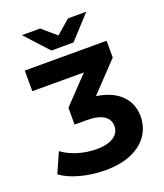

<svg xmlns="http://www.w3.org/2000/svg" viewBox="-163 -1008 963 1127"><g transform="rotate(-20 319.0 -444.5)"><path d="M601 -215Q601 -153 568 -101.5Q535 -50 467 -19Q399 12 299 12Q221 12 147 -7.5Q73 -27 25 -62L80 -187Q122 -156 178.5 -139Q235 -122 294 -122Q361 -122 399 -146.5Q437 -171 437 -214Q437 -256 402 -279Q367 -302 295 -302H220V-407L376 -571H54V-700H565V-595L395 -416Q495 -401 548 -348Q601 -295 601 -215ZM511 -901 379 -757H241L109 -901H223L310 -826L397 -901Z"/></g></svg>

Font: CMG Sans
Style: Bold
Weight: 700
Designer: Julieta Ulanovsky
Foundry: Julieta Ulanovsky
Version: Version 7.200